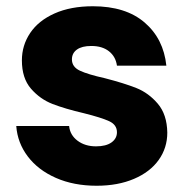

<svg xmlns="http://www.w3.org/2000/svg" viewBox="-20 -586 598 614"><path d="M32 -183H201Q204 -154 228 -136Q252 -118 287 -118Q319 -118 336.5 -130.5Q354 -143 354 -163Q354 -187 329 -198.5Q304 -210 248 -224Q188 -238 148 -253.5Q108 -269 79 -302.5Q50 -336 50 -393Q50 -441 76.5 -480.5Q103 -520 154.5 -543Q206 -566 277 -566Q382 -566 442.5 -514Q503 -462 512 -376H354Q350 -405 328.5 -422Q307 -439 272 -439Q242 -439 226 -427.5Q210 -416 210 -396Q210 -372 235.5 -360Q261 -348 315 -336Q377 -320 416 -304.5Q455 -289 484.5 -254.5Q514 -220 515 -162Q515 -113 487.5 -74.5Q460 -36 408.5 -14Q357 8 289 8Q216 8 159 -17Q102 -42 69 -85.5Q36 -129 32 -183Z"/></svg>

Font: IBM-Poppins
Style: Poppins-Bold
Weight: 700
Designer: Mike Abbink, Paul van der Laan, Pieter van Rosmalen, Ben Mitchell, Mark Frömberg
Foundry: Bold Monday
Version: Version 1.1